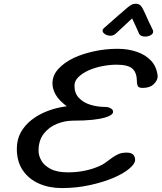

<svg xmlns="http://www.w3.org/2000/svg" viewBox="-20 -958 839 997"><path d="M300.8 18.6Q235.8 18.6 183.1 -4.4Q130.4 -27.3 98.9 -72.8Q67.4 -118.2 67.4 -185.5Q67.4 -233.4 87.9 -270.5Q108.4 -307.6 144 -335.4Q179.2 -363.3 226.3 -381.3Q273.4 -399.4 326.7 -406.2Q285.6 -437 269 -466.6Q252.4 -496.1 252.4 -524.9Q252.4 -566.9 283.2 -600.3Q314 -633.8 362.8 -657.2Q409.2 -678.7 468.8 -691.7Q528.3 -704.6 590.3 -704.6Q644.5 -704.6 689.9 -689.2Q735.4 -673.8 764.6 -642.6Q793.9 -611.3 798.8 -562.5Q798.8 -541 778.6 -521.2Q758.3 -501.5 721.2 -501.5Q700.2 -501.5 695.6 -511Q690.9 -520.5 690.9 -534.7Q690.9 -580.1 668 -601.1Q645 -622.1 585.4 -622.1Q549.8 -622.1 511.2 -614.5Q472.7 -606.9 440.4 -592.8Q408.2 -578.1 387.5 -558.1Q366.7 -538.1 366.7 -513.2Q366.7 -474.1 389.6 -449.7Q412.6 -425.3 449 -414.1Q485.4 -402.8 526.4 -402.8Q542 -402.8 554.7 -395.5Q567.4 -388.2 567.4 -377.9Q567.4 -359.9 523.9 -347.2Q500 -340.3 460.2 -335.9Q420.4 -331.5 359.9 -331.5Q316.9 -331.5 275.6 -314.9Q234.4 -298.3 207.3 -263.7Q180.2 -229 180.2 -174.8Q180.2 -149.9 194.8 -124Q209.5 -98.1 243.2 -80.6Q276.9 -63 333.5 -63Q375.5 -63 414.6 -70.6Q453.6 -78.1 481.9 -89.8Q509.8 -100.6 528.8 -114.3Q547.4 -127.9 562.7 -139.2Q578.1 -150.4 595.7 -158.2Q612.8 -165.5 637.7 -165.5Q681.6 -165.5 681.6 -127Q681.6 -107.9 651.6 -82.5Q621.6 -57.1 570.8 -35.2Q518.6 -12.7 448.2 2.9Q377.9 18.6 300.8 18.6ZM734.4 -768.1Q723.6 -768.1 714.6 -771.7Q705.6 -775.4 701.7 -783.7L692.4 -805.2L680.7 -831.1L666 -862.3L581.5 -783.7Q568.8 -772.5 554.7 -772.5Q538.1 -772.5 525.4 -780.5Q512.7 -788.6 512.7 -798.8Q512.7 -805.7 519 -811.5Q564.5 -851.1 595.2 -878.4Q626 -905.8 641.6 -918.5Q656.7 -930.7 665 -934.6Q673.3 -938.5 685.1 -938.5Q702.6 -938.5 712.4 -926.5Q722.2 -914.6 734.9 -884.8Q747.6 -855 773.9 -801.3Q775.4 -797.9 775.4 -793.9Q775.4 -782.2 762 -775.1Q748.5 -768.1 734.4 -768.1Z"/></svg>

Font: Damion
Style: Regular
Weight: 400
Designer: Vernon Adams
Foundry: Vernon Adams
Version: Version 1.100; ttfautohint (v1.8.4.7-5d5b)